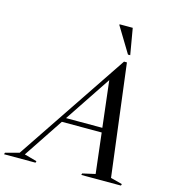

<svg xmlns="http://www.w3.org/2000/svg" viewBox="-214 -1045 1046 1155"><g transform="rotate(15 309.0 -467.5)"><path d="M576.5 -29 649 -10 646 0H399L402 -10L481 -28L451.5 -278.5H203.5L39 -31.5L117 -10L114 0H-82L-79 -10L6.5 -33L471 -725H489ZM222 -306.5H448L414 -594.5ZM497 -772H483L386.5 -931L387.5 -935H469Z"/></g></svg>

Font: Newsreader Display
Style: Italic
Weight: 400
Italic angle: -17°
Designer: Hugues Gentile
Foundry: Production Type
Version: Version 1.001